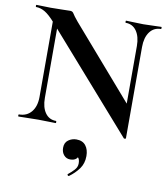

<svg xmlns="http://www.w3.org/2000/svg" viewBox="-96 -705 927 1061"><g transform="rotate(10 367.5 -174.5)"><path d="M127 -127V-602L157 -600V-127Q157 -74 179 -43Q201 -12 240 -12Q242 -12 242 -6Q242 0 240 0Q218 0 194.5 -1Q171 -2 143 -2Q113 -2 84.5 -1Q56 0 32 0Q29 0 29 -6Q29 -12 32 -12Q76 -12 101.5 -43Q127 -74 127 -127ZM637 15Q637 18 632.5 18.5Q628 19 626 18L133 -543Q97 -584 72 -598.5Q47 -613 22 -613Q20 -613 20 -619Q20 -625 22 -625Q42 -625 63 -624Q84 -623 102 -623Q138 -623 167 -624Q196 -625 212 -625Q225 -625 231.5 -613.5Q238 -602 262 -573L629 -150ZM637 -497V15L608 -15V-497Q608 -550 586 -581.5Q564 -613 525 -613Q523 -613 523 -619Q523 -625 525 -625Q547 -625 570.5 -623.5Q594 -622 622 -622Q649 -622 675 -623.5Q701 -625 723 -625Q725 -625 725 -619Q725 -613 723 -613Q683 -613 660 -581.5Q637 -550 637 -497ZM363 275Q359 277 355.5 272.5Q352 268 356 265Q374 251 389 234.5Q404 218 404 198Q404 175 395 166Q386 157 372 156L399 137Q400 160 388.5 172Q377 184 353 184Q332 184 318 168Q304 152 304 127Q304 98 324 83.5Q344 69 369 69Q404 69 421.5 91.5Q439 114 439 150Q439 192 417 222Q395 252 363 275Z"/></g></svg>

Font: Cormorant Garamond Light
Style: Bold
Weight: 700
Version: Version 4.001